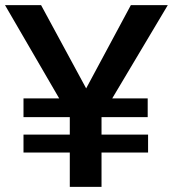

<svg xmlns="http://www.w3.org/2000/svg" viewBox="-45 -731 690 751"><path d="M46.9 -134.3V-204.6H228V-272.9H46.9V-346.2H186.5L-25.4 -710.9H115.7L292 -385.3L466.8 -710.9H611.3L394 -346.2H532.7V-272.9H352.1V-204.6H534.2V-134.3H352.1V0H228V-134.3Z"/></svg>

Font: Ride
Style: Bold
Weight: 700
Version: Version 3.000